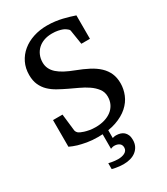

<svg xmlns="http://www.w3.org/2000/svg" viewBox="-220 -783 962 1105"><g transform="rotate(-30 260.5 -231.0)"><path d="M380.4 129.9Q380.4 153.3 371.6 170.9Q362.8 188.5 347.4 200.7Q332 212.9 310.8 219Q289.6 225.1 264.2 225.1Q251 225.1 238 223.6Q225.1 222.2 214.4 220.2Q201.7 218.3 190.4 214.8V175.8Q200.7 178.2 211.4 180.2Q220.7 181.6 231.2 182.9Q241.7 184.1 251.5 184.1Q263.2 184.1 274.7 181.9Q286.1 179.7 295.2 175Q304.2 170.4 309.8 162.6Q315.4 154.8 315.4 143.1Q315.4 124.5 302.2 115.2Q289.1 106 268.6 106Q264.6 106 260.7 106.9Q256.8 107.9 253.4 108.9L245.6 111.8V15.1Q231.4 16.1 216.8 16.1Q175.8 16.1 143.3 10.3Q110.8 4.4 87.4 -2.4Q60.5 -10.7 39.1 -21V-198.2H102.1L115.2 -85Q116.2 -79.1 121.3 -72.3Q126.5 -65.4 131.8 -63L140.1 -58.6Q147.5 -55.2 160.2 -51Q172.9 -46.9 191.2 -43.5Q209.5 -40 232.9 -40Q264.6 -40 291.7 -48.1Q318.8 -56.2 338.4 -71.3Q357.9 -86.4 368.9 -108.4Q379.9 -130.4 379.9 -158.2Q379.9 -188.5 362.5 -211.2Q345.2 -233.9 319.1 -251.7Q293 -269.5 262.2 -283.7Q231.4 -297.9 204.1 -311Q173.3 -325.7 145.3 -341.3Q117.2 -356.9 95.9 -377.4Q74.7 -397.9 62.3 -425.5Q49.8 -453.1 49.8 -491.2Q49.8 -535.6 67.4 -571.8Q85 -607.9 116 -633.5Q147 -659.2 189.2 -673.1Q231.4 -687 280.8 -687Q309.1 -687 334.2 -683.6Q359.4 -680.2 381.1 -675Q402.8 -669.9 421.6 -664.1Q440.4 -658.2 457 -652.8V-497.1H399.9L384.8 -592.8Q383.8 -597.7 379.2 -602.5Q374.5 -607.4 370.1 -609.9Q369.1 -610.4 363.8 -614.3Q358.4 -618.2 347.9 -622.1Q337.4 -626 321 -629.4Q304.7 -632.8 282.2 -632.8Q252 -632.8 228 -624Q204.1 -615.2 187.5 -599.4Q170.9 -583.5 161.9 -562Q152.8 -540.5 152.8 -515.1Q152.8 -492.2 161.9 -473.4Q170.9 -454.6 188.7 -438.7Q206.5 -422.9 232.4 -409.2Q258.3 -395.5 292 -382.8Q337.4 -365.7 372.8 -347.2Q408.2 -328.6 432.4 -305.7Q456.5 -282.7 469.2 -254.2Q481.9 -225.6 481.9 -188Q481.9 -149.9 467 -113.3Q452.1 -76.7 419.9 -47.9Q387.7 -19 337.4 -1.5Q313.5 6.8 285.2 11.2V63Q290.5 62 295.4 60.5Q300.3 59.1 308.6 59.1Q323.7 59.1 336.7 63Q349.6 66.9 359.4 75.4Q369.1 84 374.8 97.4Q380.4 110.8 380.4 129.9Z"/></g></svg>

Font: Charis SIL
Style: Regular
Weight: 400
Foundry: SIL International
Version: Version 4.112